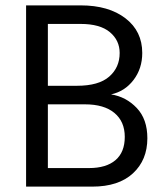

<svg xmlns="http://www.w3.org/2000/svg" viewBox="-20 -694 611 714"><path d="M323 0H77V-674H280Q384 -674 446.5 -626Q509 -578 509 -497Q509 -439 476.5 -396.5Q444 -354 393 -343Q449 -334 488.5 -292.5Q528 -251 528 -180Q528 -99 474.5 -49.5Q421 0 323 0ZM280 -605H158V-375H266Q347 -375 386 -409Q425 -443 425 -497Q425 -544 388.5 -574.5Q352 -605 280 -605ZM296 -306H158V-69H311Q375 -69 409.5 -98.5Q444 -128 444 -185Q444 -242 405.5 -274Q367 -306 296 -306Z"/></svg>

Font: Hind Vadodara
Style: Regular
Weight: 400
Designer: Hitesh Malaviya
Foundry: Indian Type Foundry
Version: Version 1.001;PS 1.0;hotconv 1.0.86;makeotf.lib2.5.63406; tt